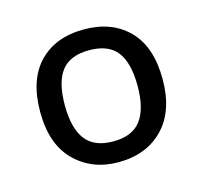

<svg xmlns="http://www.w3.org/2000/svg" viewBox="-62 -789 500 474"><g transform="rotate(-15 188.0 -552.5)"><path d="M345 -553Q345 -472 302 -427.5Q259 -383 187 -383Q120 -383 76 -426.5Q32 -470 32 -553Q32 -635 74 -678.5Q116 -722 189 -722Q260 -722 302.5 -679Q345 -636 345 -553ZM95 -553Q95 -495 117 -465.5Q139 -436 188 -436Q237 -436 259 -465.5Q281 -495 281 -553Q281 -612 259 -640.5Q237 -669 188 -669Q139 -669 117 -640.5Q95 -612 95 -553Z"/></g></svg>

Font: Noto Sans Medefaidrin
Style: Regular
Weight: 400
Designer: Dalton Maag Ltd
Foundry: Dalton Maag Ltd
Version: Version 1.002; ttfautohint (v1.8.4.7-5d5b)